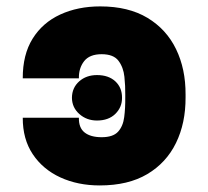

<svg xmlns="http://www.w3.org/2000/svg" viewBox="-20 -558 638 588"><path d="M49.7 -197.4H221.6Q220.9 -166.5 239.2 -152.2Q257.5 -137.8 291.2 -137.8Q326.3 -137.8 341.6 -154.7Q356.9 -171.5 360.4 -199.4Q364 -227.3 363.6 -259.9V-268.5Q364 -294 361 -322.8Q358 -351.6 342.9 -371.8Q327.8 -392 291.2 -392Q254.3 -392 237.6 -370.6Q220.9 -349.1 221.6 -318.2H49.7Q49.4 -390.6 79.9 -439.6Q110.4 -488.6 164.4 -513.5Q218.4 -538.4 286.9 -538.4Q373.2 -538.4 431.5 -503.4Q489.7 -468.4 519.2 -407.5Q548.7 -346.6 548.3 -268.5V-259.9Q548.7 -181.1 519 -120.2Q489.3 -59.3 430.9 -24.7Q372.5 9.9 285.5 9.9Q218.4 9.9 164.8 -14.7Q111.2 -39.4 80.3 -85.8Q49.4 -132.1 49.7 -197.4ZM277 -188.9Q245.4 -188.9 223 -208.8Q200.6 -228.7 200.3 -258.5Q200.6 -289.4 222.5 -308.8Q244.3 -328.1 277 -328.1Q312.5 -328.1 333.3 -308.8Q354 -289.4 353.7 -258.5Q354 -229.8 333.3 -209.3Q312.5 -188.9 277 -188.9Z"/></svg>

Font: Inter UI Black
Style: Regular
Weight: 900
Designer: Rasmus Andersson
Foundry: rsms
Version: 3.2;8d6f07862